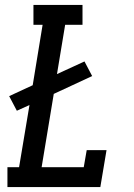

<svg xmlns="http://www.w3.org/2000/svg" viewBox="-20 -755 540 775"><path d="M10 0V-80H57L99 -331L48 -308L17 -367L112 -411L152 -655H115V-735H313V-655H243L210 -456L321 -507L352 -448L197 -376L148 -80H318L330 -149H410L385 0Z"/></svg>

Font: Iosevka Slab Medium Oblique
Style: Regular
Weight: 500
Italic angle: -9°
Monospace: yes
Designer: Belleve Invis
Foundry: Belleve Invis
Version: Version 11.1.1; ttfautohint (v1.8.3)